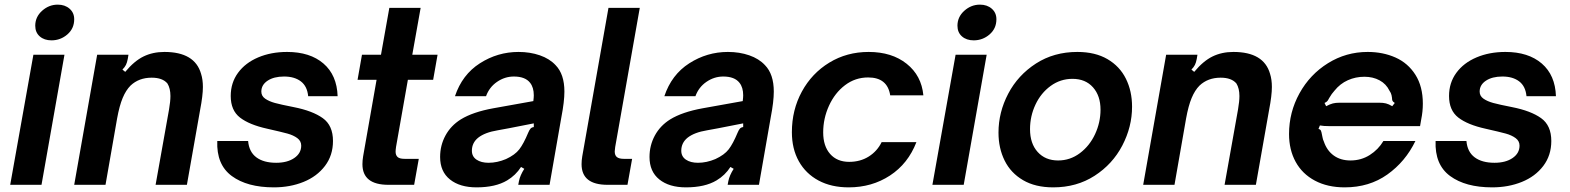

<svg xmlns="http://www.w3.org/2000/svg" viewBox="-20 -797 6769 828"><path d="M159 0H24L124 -561H258ZM132 -686Q132 -724 161.5 -750.5Q191 -777 229 -777Q260 -777 280 -759.5Q300 -742 300 -714Q300 -674 270.5 -648.5Q241 -623 202 -623Q171 -623 151.5 -640Q132 -657 132 -686Z M300 0 399 -561H534L531 -543Q528 -527 523 -517Q518 -507 508 -497L520 -487Q559 -534 599 -553.5Q639 -573 689 -573Q820 -573 847 -479Q855 -454 855 -422Q855 -385 843 -323L786 0H651L709 -325Q715 -360 715 -383Q715 -416 702 -437Q681 -462 634 -462Q579 -462 543 -428Q523 -408 509 -374.5Q495 -341 485 -286L435 0Z M917 -189H1050Q1054 -142 1085.5 -118.5Q1117 -95 1171 -95Q1219 -95 1249 -115.5Q1279 -136 1279 -169Q1279 -189 1262 -201.5Q1245 -214 1219.5 -221Q1194 -228 1132 -242Q1055 -259 1015 -290Q975 -321 975 -383Q975 -440 1006.5 -483Q1038 -526 1093.5 -549.5Q1149 -573 1218 -573Q1317 -573 1375 -523Q1433 -473 1436 -382H1309Q1305 -425 1277.5 -446Q1250 -467 1205 -467Q1161 -467 1134 -449Q1107 -431 1107 -402Q1107 -383 1123.5 -371.5Q1140 -360 1165.5 -353Q1191 -346 1247 -335Q1328 -319 1372 -287.5Q1416 -256 1416 -189Q1416 -127 1381.5 -81.5Q1347 -36 1289 -12.5Q1231 11 1161 11Q1046 11 979.5 -38Q913 -87 917 -189Z M1655 0Q1543 0 1543 -89Q1543 -105 1546 -123L1604 -453H1522L1541 -561H1623L1659 -763H1794L1758 -561H1867L1848 -453H1739L1688 -164Q1686 -150 1686 -143Q1686 -128 1694.5 -120Q1703 -112 1725 -112H1786L1766 0Z M1878 -120Q1878 -170 1901 -212.5Q1924 -255 1967 -282Q2019 -314 2107 -330L2280 -361Q2282 -377 2282 -386Q2282 -420 2266 -440Q2245 -467 2196 -467Q2157 -467 2123.5 -444Q2090 -421 2076 -382H1942Q1973 -475 2049.5 -524Q2126 -573 2216 -573Q2266 -573 2308 -558.5Q2350 -544 2376 -516Q2414 -477 2414 -402Q2414 -359 2401 -292L2350 0H2215L2218 -16Q2223 -41 2241 -69L2227 -77Q2204 -41 2167 -19Q2117 11 2035 11Q1963 11 1920.5 -23Q1878 -57 1878 -120ZM2162 -111Q2201 -129 2219.5 -153Q2238 -177 2258 -225Q2263 -237 2268 -242.5Q2273 -248 2282 -249V-265L2175 -244L2126 -235Q2071 -226 2042 -203Q2015 -181 2015 -147Q2015 -122 2035 -108.5Q2055 -95 2087 -95Q2124 -95 2162 -111Z M2600 0Q2488 0 2488 -89Q2488 -105 2491 -123L2604 -763H2739L2633 -163Q2631 -149 2631 -144Q2631 -127 2640.5 -119.5Q2650 -112 2670 -112H2706L2686 0Z M2781 -120Q2781 -170 2804 -212.5Q2827 -255 2870 -282Q2922 -314 3010 -330L3183 -361Q3185 -377 3185 -386Q3185 -420 3169 -440Q3148 -467 3099 -467Q3060 -467 3026.5 -444Q2993 -421 2979 -382H2845Q2876 -475 2952.5 -524Q3029 -573 3119 -573Q3169 -573 3211 -558.5Q3253 -544 3279 -516Q3317 -477 3317 -402Q3317 -359 3304 -292L3253 0H3118L3121 -16Q3126 -41 3144 -69L3130 -77Q3107 -41 3070 -19Q3020 11 2938 11Q2866 11 2823.5 -23Q2781 -57 2781 -120ZM3065 -111Q3104 -129 3122.5 -153Q3141 -177 3161 -225Q3166 -237 3171 -242.5Q3176 -248 3185 -249V-265L3078 -244L3029 -235Q2974 -226 2945 -203Q2918 -181 2918 -147Q2918 -122 2938 -108.5Q2958 -95 2990 -95Q3027 -95 3065 -111Z M3395 -227Q3395 -323 3438 -402Q3481 -481 3556.5 -527Q3632 -573 3726 -573Q3826 -573 3890 -522Q3954 -471 3962 -386H3819Q3807 -463 3724 -463Q3668 -463 3624 -429.5Q3580 -396 3555 -341Q3530 -286 3530 -226Q3530 -167 3560 -133Q3590 -99 3642 -99Q3690 -99 3726.5 -122Q3763 -145 3782 -184H3932Q3896 -91 3818 -40Q3740 11 3640 11Q3565 11 3510 -18.5Q3455 -48 3425 -101.5Q3395 -155 3395 -227Z M4136 0H4001L4101 -561H4235ZM4109 -686Q4109 -724 4138.5 -750.5Q4168 -777 4206 -777Q4237 -777 4257 -759.5Q4277 -742 4277 -714Q4277 -674 4247.5 -648.5Q4218 -623 4179 -623Q4148 -623 4128.5 -640Q4109 -657 4109 -686Z M4286 -225Q4286 -313 4328 -393Q4370 -473 4447.5 -523Q4525 -573 4626 -573Q4703 -573 4756 -542Q4809 -511 4835.5 -457.5Q4862 -404 4862 -337Q4862 -250 4820 -169.5Q4778 -89 4700.5 -39Q4623 11 4522 11Q4445 11 4392 -20Q4339 -51 4312.5 -104.5Q4286 -158 4286 -225ZM4726 -324Q4726 -384 4693.5 -420.5Q4661 -457 4605 -457Q4553 -457 4511 -426.5Q4469 -396 4445.5 -346Q4422 -296 4422 -240Q4422 -178 4455 -141.5Q4488 -105 4543 -105Q4595 -105 4637 -136.5Q4679 -168 4702.5 -218.5Q4726 -269 4726 -324Z M4910 0 5009 -561H5144L5141 -543Q5138 -527 5133 -517Q5128 -507 5118 -497L5130 -487Q5169 -534 5209 -553.5Q5249 -573 5299 -573Q5430 -573 5457 -479Q5465 -454 5465 -422Q5465 -385 5453 -323L5396 0H5261L5319 -325Q5325 -360 5325 -383Q5325 -416 5312 -437Q5291 -462 5244 -462Q5189 -462 5153 -428Q5133 -408 5119 -374.5Q5105 -341 5095 -286L5045 0Z M5539 -219Q5539 -313 5584 -394.5Q5629 -476 5707 -524.5Q5785 -573 5878 -573Q5944 -573 5998 -549Q6052 -525 6084 -474.5Q6116 -424 6116 -350Q6116 -316 6109 -282L6104 -253H5748Q5742 -253 5715 -253Q5688 -253 5672 -256L5666 -241Q5674 -239 5676.5 -233.5Q5679 -228 5681 -216Q5682 -213 5683.5 -204Q5685 -195 5689 -187Q5702 -148 5731.5 -126.5Q5761 -105 5804 -105Q5850 -105 5887 -128.5Q5924 -152 5946 -189H6084Q6041 -100 5963 -44.5Q5885 11 5779 11Q5705 11 5650.5 -18Q5596 -47 5567.5 -99Q5539 -151 5539 -219ZM5699 -339Q5716 -348 5728 -351Q5740 -354 5756 -354H5929Q5945 -354 5957 -351Q5969 -348 5984 -339L5995 -353Q5987 -358 5985 -362.5Q5983 -367 5983 -375Q5983 -377 5981 -386.5Q5979 -396 5972 -406Q5958 -435 5929.5 -450.5Q5901 -466 5864 -466Q5826 -466 5792.5 -451Q5759 -436 5735 -406Q5723 -393 5712 -374Q5708 -366 5704.5 -361.5Q5701 -357 5692 -353Z M6171 -189H6304Q6308 -142 6339.5 -118.5Q6371 -95 6425 -95Q6473 -95 6503 -115.5Q6533 -136 6533 -169Q6533 -189 6516 -201.5Q6499 -214 6473.5 -221Q6448 -228 6386 -242Q6309 -259 6269 -290Q6229 -321 6229 -383Q6229 -440 6260.5 -483Q6292 -526 6347.5 -549.5Q6403 -573 6472 -573Q6571 -573 6629 -523Q6687 -473 6690 -382H6563Q6559 -425 6531.5 -446Q6504 -467 6459 -467Q6415 -467 6388 -449Q6361 -431 6361 -402Q6361 -383 6377.5 -371.5Q6394 -360 6419.5 -353Q6445 -346 6501 -335Q6582 -319 6626 -287.5Q6670 -256 6670 -189Q6670 -127 6635.5 -81.5Q6601 -36 6543 -12.5Q6485 11 6415 11Q6300 11 6233.5 -38Q6167 -87 6171 -189Z"/></svg>

Font: Open Sauce Sans
Style: Bold Italic
Weight: 700
Italic angle: -10°
Designer: Alfredo Marco Pradil
Foundry: Creative Sauce Fz LLC
Version: Version 1.477